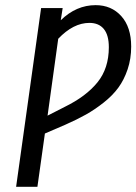

<svg xmlns="http://www.w3.org/2000/svg" viewBox="-20 -719 525 739"><path d="M348.1 -699.2Q408.7 -699.2 446.8 -657Q484.9 -614.7 484.9 -540Q484.9 -492.7 471.2 -452.1Q457.5 -411.6 435.5 -381.6Q413.6 -351.6 379.4 -324.5Q345.2 -297.4 310.8 -278.1Q276.4 -258.8 231 -238.8L152.8 -205.1L124 0H42L138.2 -688H221.2L213.9 -641.1Q273.4 -699.2 348.1 -699.2ZM230 -308.1Q311.5 -348.1 355.2 -402.1Q398.9 -456.1 398.9 -537.1Q398.9 -584 379.6 -607.4Q360.4 -630.9 324.2 -630.9Q262.2 -630.9 204.1 -569.8L163.1 -273.9Z"/></svg>

Font: Fira Sans Compressed Book
Style: Italic
Weight: 350
Width: 3
Italic angle: -8°
Designer: Carrois Corporate & Edenspiekermann AG
Foundry: Carrois Corporate GbR & Edenspiekermann AG
Version: Version 4.203;PS 004.203;hotconv 1.0.88;makeotf.lib2.5.64775